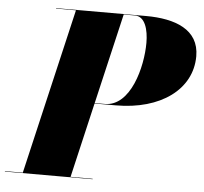

<svg xmlns="http://www.w3.org/2000/svg" viewBox="-98 -806 916 861"><g transform="rotate(5 360.0 -375.0)"><path d="M-45 -2V0H350V-2H250.5L329 -339H425C626 -339 765 -440 765 -590C765 -710 656 -750 525 -750H120V-748H209.5L35.5 -2ZM475 -748C521 -748 537 -689 537 -630C537 -521 491 -341 375 -341H329.5L424.5 -748Z"/></g></svg>

Font: Bodoni* 96pt Fatface
Style: Italic
Weight: 900
Italic angle: -13°
Version: Version 2.3